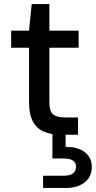

<svg xmlns="http://www.w3.org/2000/svg" viewBox="-20 -663 472 945"><path d="M279 0Q231 0 196 -15Q161 -30 142 -65Q123 -100 123 -160V-428H35V-512H123L136 -643H223V-512H367V-428H223V-159Q223 -116 241 -100.5Q259 -85 303 -85H364V0ZM192 262V202H291Q323 202 338.5 191Q354 180 354 158Q354 137 338.5 127Q323 117 291 117H238V-5H303V60Q339 59 368.5 70Q398 81 415 103.5Q432 126 432 160Q432 192 415.5 215Q399 238 371 250Q343 262 308 262Z"/></svg>

Font: DM Sans 12pt Medium
Style: Regular
Weight: 500
Version: Version 4.004;gftools[0.9.30]